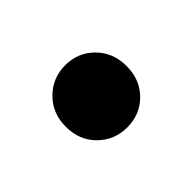

<svg xmlns="http://www.w3.org/2000/svg" viewBox="-46 -407 345 345"><g transform="rotate(45 127.0 -234.0)"><path d="M127 -311Q161.5 -311 183.8 -288.8Q206 -266.5 206 -234Q206 -201.5 183.8 -179Q161.5 -156.5 127 -156.5Q93 -156.5 70.5 -179Q48 -201.5 48 -234Q48 -266.5 70.5 -288.8Q93 -311 127 -311Z"/></g></svg>

Font: Newsreader 36pt SemiBold
Style: Regular
Weight: 600
Designer: Hugues Gentile
Foundry: Production Type
Version: Version 1.003